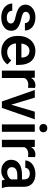

<svg xmlns="http://www.w3.org/2000/svg" viewBox="1131 -1900 779 3081"><g transform="rotate(90 1520.5 -359.5)"><path d="M356.9 -143.6Q356.9 -175.3 330.8 -191.9Q304.7 -208.5 244.1 -221.2Q183.6 -233.9 143.1 -253.4Q54.2 -296.4 54.2 -377.9Q54.2 -446.3 111.8 -492.2Q169.4 -538.1 258.3 -538.1Q353 -538.1 411.4 -491.2Q469.7 -444.3 469.7 -369.6H351.1Q351.1 -403.8 325.7 -426.5Q300.3 -449.2 258.3 -449.2Q219.2 -449.2 194.6 -431.2Q169.9 -413.1 169.9 -382.8Q169.9 -355.5 192.9 -340.3Q215.8 -325.2 285.6 -309.8Q355.5 -294.4 395.3 -273.2Q435.1 -252 454.3 -222.2Q473.6 -192.4 473.6 -149.9Q473.6 -78.6 414.6 -34.4Q355.5 9.8 259.8 9.8Q194.8 9.8 144 -13.7Q93.3 -37.1 64.9 -78.1Q36.6 -119.1 36.6 -166.5H151.9Q154.3 -124.5 183.6 -101.8Q212.9 -79.1 261.2 -79.1Q308.1 -79.1 332.5 -96.9Q356.9 -114.7 356.9 -143.6Z M809.6 9.8Q696.8 9.8 626.7 -61.3Q556.6 -132.3 556.6 -250.5V-265.1Q556.6 -344.2 587.2 -406.5Q617.7 -468.8 672.9 -503.4Q728 -538.1 795.9 -538.1Q903.8 -538.1 962.6 -469.2Q1021.5 -400.4 1021.5 -274.4V-226.6H676.3Q681.6 -161.1 720 -123Q758.3 -85 816.4 -85Q897.9 -85 949.2 -150.9L1013.2 -89.8Q981.4 -42.5 928.5 -16.4Q875.5 9.8 809.6 9.8ZM795.4 -442.9Q746.6 -442.9 716.6 -408.7Q686.5 -374.5 678.2 -313.5H904.3V-322.3Q900.4 -381.8 872.6 -412.4Q844.7 -442.9 795.4 -442.9Z M1390.1 -419.9Q1366.7 -423.8 1341.8 -423.8Q1260.3 -423.8 1231.9 -361.3V0H1113.3V-528.3H1226.6L1229.5 -469.2Q1272.5 -538.1 1348.6 -538.1Q1374 -538.1 1390.6 -531.2Z M1660.2 -150.4 1772 -528.3H1894.5L1711.4 0H1608.4L1423.8 -528.3H1546.9Z M2094.7 0H1976.1V-528.3H2094.7ZM1968.8 -665.5Q1968.8 -692.9 1986.1 -710.9Q2003.4 -729 2035.6 -729Q2067.9 -729 2085.4 -710.9Q2103 -692.9 2103 -665.5Q2103 -638.7 2085.4 -620.8Q2067.9 -603 2035.6 -603Q2003.4 -603 1986.1 -620.8Q1968.8 -638.7 1968.8 -665.5Z M2500.5 -419.9Q2477.1 -423.8 2452.1 -423.8Q2370.6 -423.8 2342.3 -361.3V0H2223.6V-528.3H2336.9L2339.8 -469.2Q2382.8 -538.1 2459 -538.1Q2484.4 -538.1 2501 -531.2Z M2876.5 0Q2868.7 -15.1 2862.8 -49.3Q2806.2 9.8 2724.1 9.8Q2644.5 9.8 2594.2 -35.6Q2543.9 -81.1 2543.9 -147.9Q2543.9 -232.4 2606.7 -277.6Q2669.4 -322.8 2786.1 -322.8H2858.9V-357.4Q2858.9 -398.4 2835.9 -423.1Q2813 -447.8 2766.1 -447.8Q2725.6 -447.8 2699.7 -427.5Q2673.8 -407.2 2673.8 -376H2555.2Q2555.2 -419.4 2584 -457.3Q2612.8 -495.1 2662.4 -516.6Q2711.9 -538.1 2772.9 -538.1Q2865.7 -538.1 2920.9 -491.5Q2976.1 -444.8 2977.5 -360.4V-122.1Q2977.5 -50.8 2997.6 -8.3V0ZM2746.1 -85.4Q2781.2 -85.4 2812.3 -102.5Q2843.3 -119.6 2858.9 -148.4V-248H2794.9Q2729 -248 2695.8 -225.1Q2662.6 -202.1 2662.6 -160.2Q2662.6 -126 2685.3 -105.7Q2708 -85.4 2746.1 -85.4Z"/></g></svg>

Font: TypoPRO Roboto
Style: Regular
Weight: 500
Designer: Google
Version: Version 2.136; 2016